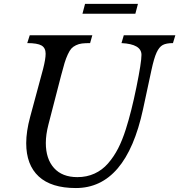

<svg xmlns="http://www.w3.org/2000/svg" viewBox="-20 -950 915 980"><path d="M133.8 -353 200.2 -599.1Q212.9 -648.9 212.9 -675.8Q212.9 -705.6 191.9 -717.8Q170.9 -730 119.1 -730L131.8 -770H451.2L439.9 -730Q414.6 -730 398.4 -728Q382.3 -726.1 367.7 -719Q353 -711.9 344.2 -702.1Q335.4 -692.4 325.9 -671.9Q316.4 -651.4 309.3 -627.7Q302.2 -604 292 -564.9L227.1 -314Q213.9 -262.7 213.9 -220.2Q213.9 -139.2 255.6 -92.5Q297.4 -45.9 375 -45.9Q422.9 -45.9 462.4 -64Q502 -82 531.5 -116Q561 -149.9 582.8 -192.1Q604.5 -234.4 622.1 -290Q650.9 -379.9 676.5 -505.9Q702.1 -631.8 702.1 -669.9Q702.1 -725.1 600.1 -730L611.8 -770H875L862.8 -730Q828.6 -730 810.5 -720.2Q792.5 -710.4 779.3 -681.9Q766.1 -653.3 752.9 -591.8L710 -392.1Q623 9.8 367.2 9.8Q241.7 9.8 177.7 -49.3Q113.8 -108.4 113.8 -219.2Q113.8 -278.8 133.8 -353ZM670.9 -879.9H400.9L414.1 -930.2H684.1Z"/></svg>

Font: Libre Baskerville
Style: Italic
Weight: 400
Designer: Pablo Impallari, Rodrigo Fuenzalida
Foundry: Pablo Impallari, Rodrigo Fuenzalida
Version: Version 1.000